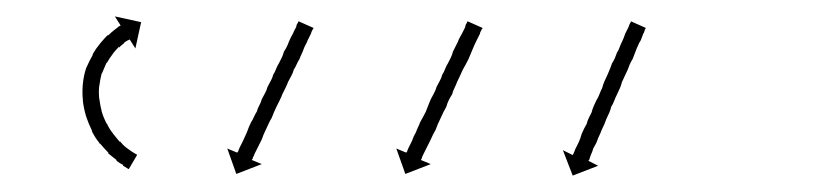

<svg xmlns="http://www.w3.org/2000/svg" viewBox="-20 -568 1017 234"><path d="M135 -363Q135 -363 135 -363Q135 -363 135 -363Q135 -363 135 -363Q135 -363 135 -363Q133 -364 130 -366Q130 -366 130 -366Q130 -366 130 -366Q130 -366 130 -366.5Q130 -367 130 -367Q126 -369 122 -372Q122 -372 122 -372Q122 -372 122 -373Q122 -373 122 -373Q122 -373 122 -373Q117 -377 112 -381Q112 -381 112 -381Q112 -381 112 -381Q112 -381 112 -381.5Q112 -382 112 -382Q107 -387 102 -393Q102 -393 102 -393Q102 -393 102 -393Q101 -393 101 -393.5Q101 -394 101 -394Q96 -400 92 -408Q92 -408 92 -408Q92 -408 92 -408Q92 -408 92 -408.5Q92 -409 92 -409Q88 -417 85 -426Q85 -426 85 -426Q85 -426 85 -426Q85 -426 85 -426Q85 -426 85 -426Q82 -436 81 -445Q81 -445 81 -445Q81 -445 81 -446Q81 -446 81 -446Q81 -446 81 -446Q80 -456 81 -466Q81 -466 81 -466Q81 -466 81 -466Q81 -466 81 -466Q81 -466 81 -466Q82 -476 85 -485Q85 -485 85 -485Q85 -485 85 -485Q85 -485 85 -485Q85 -485 85 -485Q89 -494 93 -501Q93 -501 93 -501Q93 -501 93 -502Q93 -502 93 -502Q93 -502 93 -502Q97 -509 102 -515Q102 -515 102 -515Q102 -515 102 -515Q102 -515 102 -515Q102 -515 102 -515Q107 -521 111 -525Q111 -525 111 -525Q111 -525 111 -525Q111 -525 111.5 -525Q112 -525 112 -525Q116 -529 120 -532Q120 -532 120 -532Q120 -532 120 -532Q120 -532 120 -532Q120 -532 120 -532Q123 -534 125 -536Q125 -536 125 -536Q125 -536 125 -536Q125 -536 125 -536Q125 -536 125 -536Q126 -536 127 -537L120 -548L152 -541L145 -509L138 -520Q137 -519 136 -519Q136 -519 136 -519Q136 -519 136 -519Q136 -519 136 -519Q136 -519 136 -519Q134 -518 131 -516Q131 -516 131 -516Q131 -516 131 -516Q132 -516 132 -516Q132 -516 132 -516Q128 -513 125 -510Q125 -510 125 -510Q125 -510 125 -510Q125 -510 125 -510.5Q125 -511 125 -511Q121 -507 117 -502Q117 -502 117 -502Q117 -502 117 -502Q117 -503 117.5 -503Q118 -503 118 -503Q114 -498 110 -491Q110 -491 110 -491.5Q110 -492 110 -492Q110 -492 110 -492Q110 -492 110 -492Q107 -485 104 -478Q104 -478 104 -478Q104 -478 104 -479Q104 -479 104 -479Q104 -479 104 -479Q102 -471 101 -463Q101 -463 101 -463Q101 -463 101 -464Q101 -464 101 -464Q101 -464 101 -464Q100 -456 101 -447Q101 -447 101 -447Q101 -447 101 -448Q101 -448 101 -448Q101 -448 101 -448Q102 -440 104 -432Q104 -432 104 -432Q104 -432 104 -432Q104 -432 104 -432Q104 -432 104 -432Q106 -425 110 -417Q110 -417 110 -417.5Q110 -418 110 -418Q110 -418 110 -418Q110 -418 110 -418Q113 -411 118 -405Q118 -405 118 -405Q118 -405 118 -405Q117 -405 117 -405.5Q117 -406 117 -406Q122 -400 126 -395Q126 -395 126 -395Q126 -395 126 -395Q126 -396 126 -396Q126 -396 126 -396Q130 -391 134 -388Q134 -388 134 -388Q134 -388 134 -388Q134 -388 134 -388Q134 -388 134 -388Q138 -385 141 -383Q141 -383 141 -383Q141 -383 141 -383Q141 -383 141 -383Q141 -383 141 -383Q144 -381 146 -380Q146 -380 146 -380Q146 -380 146 -380Q146 -380 146 -380Q146 -380 146 -380Q147 -380 147 -379L137 -362Q136 -362 135 -363ZM361 -532Q359 -528 359 -527Q358 -525 357 -523Q356 -521 355 -519Q354 -516 352.5 -513.5Q351 -511 350 -508Q349 -505 347.5 -502Q346 -499 345 -496Q343 -493 341.5 -489.5Q340 -486 338 -483Q337 -479 335 -475.5Q333 -472 331 -468Q330 -465 328 -461Q326 -457 324 -453Q323 -450 321 -446Q319 -442 317 -438Q314 -432 311 -424Q309 -421 307.5 -417.5Q306 -414 304 -410Q301 -404 299 -398Q296 -392 294 -388Q293 -386 292 -384Q291 -382 290 -380Q290 -379 289 -377.5Q288 -376 288 -375Q288 -374 287.5 -374Q287 -374 287 -373L299 -368L268 -356L257 -387L269 -382Q269 -382 270 -383Q272 -388 272 -388Q273 -390 274 -392Q275 -394 276 -396Q279 -403 281 -407Q283 -413 286 -419Q288 -422 289.5 -425.5Q291 -429 293 -432Q294 -436 296 -439.5Q298 -443 299 -447Q301 -451 303 -454.5Q305 -458 306 -462Q308 -466 310 -469.5Q312 -473 313 -477Q315 -480 316.5 -484Q318 -488 320 -491Q322 -495 323.5 -498Q325 -501 326 -505Q328 -508 329.5 -511Q331 -514 332 -517Q335 -524 337 -527Q339 -532 341 -535Q341 -536 341.5 -537.5Q342 -539 343 -540Q343 -541 344 -542L362 -534Q362 -533 361.5 -532.5Q361 -532 361 -532ZM567 -532Q566 -530 565.5 -529Q565 -528 565 -527Q564 -525 563 -523Q562 -521 561 -519Q558 -513 556 -508Q553 -501 551 -496Q548 -490 544 -483Q540 -474 537 -468Q536 -465 534 -461Q532 -457 531 -453Q529 -450 527 -446Q525 -442 524 -438Q520 -431 517 -424Q513 -416 511 -410Q507 -403 505 -398Q502 -392 500 -388Q497 -382 496 -380Q494 -376 494 -375Q493 -373 493 -373L505 -368L474 -356L463 -387L475 -382Q476 -383 476 -383Q477 -386 478 -388Q481 -394 482 -396Q484 -402 487 -407Q488 -410 489.5 -413Q491 -416 492 -419Q496 -426 499 -432Q502 -440 505 -447Q507 -451 509 -454.5Q511 -458 512 -462Q514 -466 516 -469.5Q518 -473 519 -477Q521 -480 522.5 -484Q524 -488 526 -491Q528 -495 529.5 -498Q531 -501 532 -505Q535 -511 538 -517Q539 -520 540.5 -522.5Q542 -525 543 -527Q544 -529 545 -531Q546 -533 547 -535Q547 -536 547.5 -537.5Q548 -539 549 -540Q549 -541 549.5 -541.5Q550 -542 550 -542L568 -534Q568 -533 567.5 -532.5Q567 -532 567 -532ZM766 -532Q765 -528 764 -527Q763 -524 761 -519Q759 -516 758 -513.5Q757 -511 756 -509Q755 -506 753.5 -502.5Q752 -499 751 -496Q749 -493 747.5 -489.5Q746 -486 745 -483Q743 -479 741.5 -475.5Q740 -472 738 -468Q737 -464 735.5 -460.5Q734 -457 732 -453Q730 -449 728.5 -445Q727 -441 725 -438Q724 -434 722.5 -430.5Q721 -427 719 -423Q718 -420 716.5 -416.5Q715 -413 713 -409Q712 -406 710.5 -403Q709 -400 708 -397Q707 -394 705.5 -391.5Q704 -389 703 -387Q702 -383 700 -379Q699 -376 698 -373Q697 -372 697 -372L709 -366L678 -354L666 -385L678 -379Q679 -381 679 -381Q680 -383 681 -386Q683 -390 685 -394Q687 -398 689 -405Q692 -412 695 -417Q696 -421 697.5 -424Q699 -427 701 -431Q702 -435 703.5 -438.5Q705 -442 707 -446Q709 -449 710.5 -453Q712 -457 714 -461Q715 -465 716.5 -468.5Q718 -472 720 -476Q724 -485 726 -491Q728 -494 729.5 -497.5Q731 -501 732 -504Q734 -507 735 -510Q736 -513 738 -517Q739 -519 740 -521.5Q741 -524 742 -527Q743 -529 744 -531Q745 -533 746 -535Q747 -538 748 -540Q748 -539 749 -542L767 -534Q767 -533 766 -532Z"/></svg>

Font: FRB American Cursive Just Arrows
Style: Italic
Weight: 400
Italic angle: -25°
Version: Version 2.0;Modular Font Editor K font №1